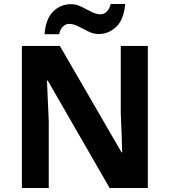

<svg xmlns="http://www.w3.org/2000/svg" viewBox="-20 -945 853 965"><path d="M723 0H531L220 -540H216Q218 -489 220.5 -438Q223 -387 225 -336V0H90V-714H281L591 -179H594Q593 -229 591 -278Q589 -327 587 -376V-714H723ZM204 -773Q210 -851 247.5 -887.5Q285 -924 337 -924Q364 -924 389.5 -911Q415 -898 439.5 -885.5Q464 -873 487 -873Q502 -873 516 -886Q530 -899 536 -925H609Q603 -848 565 -811Q527 -774 476 -774Q450 -774 424.5 -786.5Q399 -799 374.5 -812Q350 -825 326 -825Q311 -825 297 -812Q283 -799 277 -773Z"/></svg>

Font: Noto Sans IKEA
Style: Bold
Weight: 600
Designer: Monotype Design Team
Foundry: Monotype Imaging Inc.
Version: Version 2.001